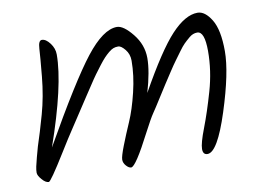

<svg xmlns="http://www.w3.org/2000/svg" viewBox="-59 -590 902 661"><g transform="rotate(-10 391.5 -260.0)"><path d="M667 -502Q693 -502 715 -466Q737 -430 737 -355.5Q737 -281 694.5 -149Q652 -17 617 -17Q601 -17 601 -37Q601 -57 620.5 -107.5Q640 -158 660 -227.5Q680 -297 680 -366Q680 -435 654 -435Q639 -435 626 -424Q613 -413 605 -405Q597 -397 585.5 -381Q574 -365 565 -353Q556 -341 541 -318Q526 -295 515.5 -279Q505 -263 486.5 -233.5Q468 -204 457 -188Q446 -172 422 -126Q366 -17 350 -17Q342 -17 333 -27Q324 -37 324 -48.5Q324 -60 338 -96Q352 -132 369.5 -172Q387 -212 401 -270Q415 -328 415 -379Q415 -402 401.5 -418.5Q388 -435 378 -435Q368 -435 360.5 -432Q353 -429 344 -421.5Q335 -414 327 -405.5Q319 -397 307.5 -382Q296 -367 286.5 -354Q277 -341 263 -319.5Q249 -298 237.5 -281Q226 -264 208 -236Q190 -208 172.5 -182Q155 -156 126 -109Q69 -17 62 -17Q51 -17 38.5 -31.5Q26 -46 26 -55.5Q26 -65 28.5 -77Q31 -89 36 -107.5Q41 -126 46 -144Q61 -189 78 -249.5Q95 -310 101.5 -378.5Q108 -447 109.5 -475Q111 -503 123 -503Q137 -503 151 -484.5Q165 -466 165 -445Q165 -338 93 -132Q214 -345 275.5 -423.5Q337 -502 385 -502Q408 -502 439 -463.5Q470 -425 470 -378.5Q470 -332 449 -260Q525 -396 574.5 -449Q624 -502 667 -502Z"/></g></svg>

Font: Kalam Light
Style: Regular
Weight: 300
Version: Version 2.001;PS 1.0;hotconv 1.0.79;makeotf.lib2.5.61930; tt